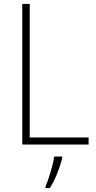

<svg xmlns="http://www.w3.org/2000/svg" viewBox="-20 -734 490 975"><path d="M93 0H430V-36H131V-714H93ZM296 69V61H255C250 103 226 180 211 213V221H233C262 176 284 117 296 69Z"/></svg>

Font: Noto Sans Lao SemiCondensed ExtraLight
Style: Regular
Weight: 200
Width: 4
Designer: Monotype Design Team
Foundry: Monotype Imaging Inc.
Version: Version 2.003